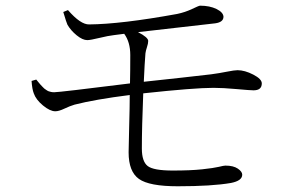

<svg xmlns="http://www.w3.org/2000/svg" viewBox="-20 -689 1040 680"><path d="M204.1 -646.5 220.7 -653.3Q265.6 -601.6 295.9 -602.5Q409.2 -603.5 607.4 -639.6Q635.7 -645.5 660.2 -657.2Q684.6 -668.9 688.5 -668.9Q722.7 -668.9 746.6 -657.2Q770.5 -645.5 771.5 -629.9Q771.5 -610.4 742.2 -606.4Q705.1 -602.5 596.7 -589.8Q488.3 -577.1 468.8 -575.2Q504.9 -556.6 504.9 -543.9Q504.9 -535.2 500.5 -522Q496.1 -508.8 495.1 -500Q492.2 -465.8 489.3 -399.4Q538.1 -404.3 620.1 -413.6Q702.1 -422.9 727.5 -425.8Q756.8 -429.7 783.7 -435.1Q810.5 -440.4 821.3 -440.4Q846.7 -440.4 877 -424.8Q907.2 -409.2 907.2 -393.6Q907.2 -369.1 877.9 -369.1Q866.2 -369.1 817.9 -373.5Q769.5 -377.9 736.3 -377.9Q668 -377.9 487.3 -358.4Q482.4 -238.3 482.4 -163.1Q482.4 -117.2 502.9 -101.1Q523.4 -85 591.8 -85Q655.3 -85 696.3 -89.4Q737.3 -93.8 754.9 -98.1Q772.5 -102.5 778.3 -102.5Q806.6 -102.5 822.3 -91.8Q837.9 -81.1 837.9 -70.3Q837.9 -48.8 797.9 -41Q730.5 -29.3 609.4 -29.3Q508.8 -29.3 472.2 -55.2Q435.5 -81.1 435.5 -149.4Q435.5 -168.9 437.5 -241.2Q439.5 -313.5 439.5 -352.5Q316.4 -336.9 244.1 -318.4Q227.5 -313.5 208 -304.2Q188.5 -294.9 175.8 -294.9Q157.2 -294.9 132.3 -315.4Q107.4 -335.9 99.6 -358.4Q93.8 -373 91.8 -402.3L108.4 -407.2Q109.4 -406.2 115.2 -398.9Q121.1 -391.6 122.6 -390.1Q124 -388.7 129.4 -382.8Q134.8 -377 136.7 -375.5Q138.7 -374 143.6 -370.6Q148.4 -367.2 152.3 -365.7Q156.2 -364.3 161.1 -363.3Q166 -362.3 171.9 -362.3Q190.4 -362.3 440.4 -393.6Q441.4 -437.5 441.4 -494.1Q441.4 -540 419.9 -569.3L382.8 -564.5Q364.3 -562.5 332 -554.7Q299.8 -546.9 289.1 -546.9Q272.5 -546.9 251.5 -564Q230.5 -581.1 218.8 -601.6Q215.8 -607.4 204.1 -646.5Z"/></svg>

Font: GenYoMin TW TTF Light
Style: Regular
Weight: 300
Version: Version 1.300